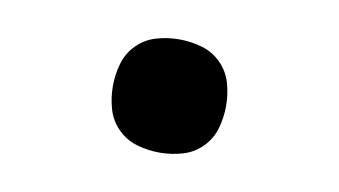

<svg xmlns="http://www.w3.org/2000/svg" viewBox="-36 -502 572 324"><g transform="rotate(10 250.0 -340.0)"><path d="M250 -243Q230 -243 211 -248.5Q192 -254 178 -268Q164 -282 158.5 -301Q153 -320 153 -340Q153 -360 158.5 -379Q164 -398 178 -412Q192 -426 211 -431.5Q230 -437 250 -437Q270 -437 289 -431.5Q308 -426 322 -412Q336 -398 341.5 -379Q347 -360 347 -340Q347 -320 341.5 -301Q336 -282 322 -268Q308 -254 289 -248.5Q270 -243 250 -243Z"/></g></svg>

Font: Iosevka Fixed
Style: Bold
Weight: 700
Monospace: yes
Designer: Belleve Invis
Foundry: Belleve Invis
Version: Version 32.3.0